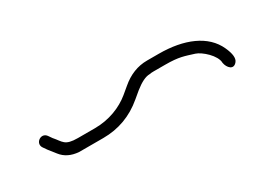

<svg xmlns="http://www.w3.org/2000/svg" viewBox="-16 -513 632 454"><g transform="rotate(-30 300.5 -286.0)"><path d="M401.3 -313H369.3C365.3 -313 361.6 -312.7 358.3 -312C347.6 -312 334 -305.3 317.3 -292L299.3 -277C267 -249.7 230 -236 188.3 -236H122.3C101.8 -237.5 86.1 -245.1 75.3 -259C70.6 -265 65.6 -271.3 60.3 -278L53.3 -288C41.3 -304 65.3 -322 77.3 -306L84.3 -296C100.7 -277.5 99.9 -266 136.3 -266H182.4C222.2 -266 256.3 -280.3 280.3 -300L298.3 -315C320.1 -333.7 343.8 -343 369.3 -343H401.3C470 -343 523.9 -320.9 544.6 -275C553.3 -255.9 554.6 -242.6 548.6 -235.1C536.6 -220.1 523.7 -234.7 521.3 -249C521.3 -269.4 491.9 -295.2 476.3 -300C451.5 -307.6 439.9 -313 401.3 -313Z"/></g></svg>

Font: MewTooHand
Style: Reversed
Weight: 400
Designer: Mew Too, Robert Jablonski
Version: Version 0.77